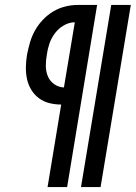

<svg xmlns="http://www.w3.org/2000/svg" viewBox="-20 -755 548 775"><path d="M307 0 429 -735H508L386 0ZM172 0 227 -333Q202 -333 178.5 -339Q155 -345 136.5 -359Q118 -373 106 -393Q94 -413 89 -436Q84 -459 84.5 -484Q85 -509 89 -534Q94 -559 101 -583.5Q108 -608 121 -631.5Q134 -655 153 -675Q172 -695 194.5 -708.5Q217 -722 242.5 -728.5Q268 -735 293 -735H372L251 0ZM238 -402 282 -665Q259 -665 237.5 -652.5Q216 -640 201.5 -620.5Q187 -601 179.5 -579Q172 -557 169 -534Q165 -512 165 -489.5Q165 -467 173 -447.5Q181 -428 198.5 -415.5Q216 -403 238 -402Z"/></svg>

Font: Iosevka Curly Medium Oblique
Style: Regular
Weight: 500
Italic angle: -9°
Monospace: yes
Designer: Belleve Invis
Foundry: Belleve Invis
Version: Version 11.1.0; ttfautohint (v1.8.3)